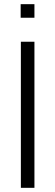

<svg xmlns="http://www.w3.org/2000/svg" viewBox="-20 -900 265 920"><path d="M80 0V-700H145V0ZM79 -815V-880H145V-815Z"/></svg>

Font: Panamera
Style: Regular
Weight: 400
Designer: Bastien Sozeau
Foundry: NBR — Bastien Sozeau
Version: Version 3.002; ttfautohint (v1.8.4.7-5d5b);gftools[0.9.33]